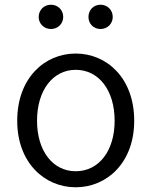

<svg xmlns="http://www.w3.org/2000/svg" viewBox="-20 -781 642 814"><path d="M301 13C433 13 549 -91 549 -269C549 -450 433 -554 301 -554C169 -554 53 -450 53 -269C53 -91 169 13 301 13ZM301 -55C204 -55 137 -141 137 -269C137 -398 204 -485 301 -485C399 -485 466 -398 466 -269C466 -141 399 -55 301 -55ZM196 -658C226 -658 248 -681 248 -709C248 -738 226 -761 196 -761C166 -761 144 -738 144 -709C144 -681 166 -658 196 -658ZM406 -658C436 -658 458 -681 458 -709C458 -738 436 -761 406 -761C376 -761 355 -738 355 -709C355 -681 376 -658 406 -658Z"/></svg>

Font: Noto Sans CJK SC DemiLight
Style: Regular
Weight: 350
Designer: Ryoko NISHIZUKA 西塚涼子 (kana, bopomofo & ideographs); Paul D. Hunt (Latin, Greek & Cyrillic); Sandoll Communications 산돌커뮤니
Foundry: Adobe
Version: Version 2.004;hotconv 1.0.118;makeotfexe 2.5.65603